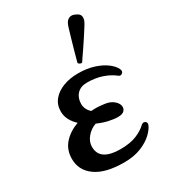

<svg xmlns="http://www.w3.org/2000/svg" viewBox="-201 -932 938 1049"><g transform="rotate(-30 268.0 -407.5)"><path d="M269 12Q152 12 91 -31.5Q30 -75 30 -147Q30 -205 65 -244Q100 -283 156 -303Q134 -323 120.5 -348Q107 -373 107 -402Q107 -444 131.5 -474Q156 -504 198 -520Q240 -536 292 -536Q349 -536 393 -521.5Q437 -507 465.5 -485Q494 -463 504 -440Q511 -424 500 -415Q489 -406 478 -414Q447 -439 404.5 -453.5Q362 -468 310 -468Q269 -468 246.5 -444Q224 -420 224 -382Q224 -365 231.5 -349.5Q239 -334 252 -322Q260 -322 267.5 -322.5Q275 -323 283 -323Q304 -323 336.5 -318.5Q369 -314 388 -298Q407 -283 411.5 -265Q416 -247 404.5 -233.5Q393 -220 364 -220Q339 -220 305.5 -227.5Q272 -235 239 -250Q205 -238 181.5 -210Q158 -182 158 -150Q158 -104 191.5 -82.5Q225 -61 286 -61Q349 -61 389 -77.5Q429 -94 454 -118Q466 -129 478 -122Q490 -115 485 -100Q477 -78 449.5 -51.5Q422 -25 376.5 -6.5Q331 12 269 12ZM342.2 -576Q335.6 -573.4 328.2 -577.2Q320.8 -581 318.7 -586.7Q319.8 -590.8 325.3 -611.3Q330.8 -631.8 338.9 -660.7Q347 -689.6 355.6 -718.8Q364.1 -748 371 -771.1Q377.9 -794.1 382 -801.1Q389.1 -816.7 405 -824.2Q420.9 -831.6 442.2 -820.8Q466.6 -810.6 468.9 -794.6Q471.2 -778.6 464 -763Q460.5 -755.1 447.8 -735.1Q435.1 -715.1 418.3 -689.2Q401.5 -663.3 384.6 -638.6Q367.7 -613.8 355.7 -596.5Q343.8 -579.2 342.2 -576Z"/></g></svg>

Font: Zen Antique
Style: Regular
Weight: 400
Designer: Yoshimichi Ohira
Foundry: Positype
Version: Version 1.001